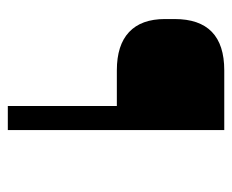

<svg xmlns="http://www.w3.org/2000/svg" viewBox="-70 -510 580 479"><g transform="rotate(90 219.5 -270.0)"><path d="M304 -540V0H244V-272H155Q92 -272 59.5 -302.5Q27 -333 27 -392V-416Q27 -478 59 -509Q91 -540 155 -540Z"/></g></svg>

Font: Pathway Extreme 8pt Thin
Style: Regular
Weight: 100
Designer: Eduardo Rodriguez Tunni
Foundry: Eduardo Rodriguez Tunni
Version: Version 1.000